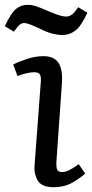

<svg xmlns="http://www.w3.org/2000/svg" viewBox="-50 -766 384 800"><path d="M120 -424Q122 -447 116 -456Q110 -465 93 -465Q80 -465 63 -461.5Q46 -458 23 -449L5 -497Q25 -508 61 -520Q97 -532 131 -532Q174 -532 193 -505Q212 -478 208 -419L185 -92Q184 -70 188 -59.5Q192 -49 210 -49Q234 -49 278 -82L305 -43Q288 -27 254 -6.5Q220 14 173 14Q124 14 107.5 -13.5Q91 -41 94 -77ZM210 -620Q193 -620 171.5 -625Q150 -630 121 -644Q68 -670 51 -670Q41 -670 32.5 -663.5Q24 -657 8 -634L-30 -657Q-4 -712 17 -729Q38 -746 66 -746Q81 -746 97.5 -741Q114 -736 155 -718Q181 -707 197.5 -702Q214 -697 225 -697Q239 -697 250 -705.5Q261 -714 276 -736L314 -713Q289 -658 264.5 -639Q240 -620 210 -620Z"/></svg>

Font: Literata 7pt
Style: Italic
Weight: 400
Italic angle: -2°
Designer: Latin by Veronika Burian and Jose Scaglione. Greek by Irene Vlachou. Cyrillic by Vera Evstafieva
Foundry: TypeTogether
Version: Version 3.002